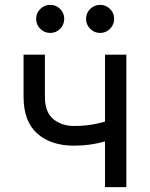

<svg xmlns="http://www.w3.org/2000/svg" viewBox="-20 -771 618 791"><path d="M284.7 -170.9Q189.9 -170.9 133.5 -220.9Q77.1 -271 77.1 -371.1V-545.9H165V-371.1Q165 -309.6 199.2 -280.8Q233.4 -252 284.7 -252Q336.9 -252 379.9 -261.7Q422.9 -271.5 465.8 -286.6V-205.6Q437.5 -195.3 409.4 -187.5Q381.3 -179.7 350.8 -175.3Q320.3 -170.9 284.7 -170.9ZM412.6 0V-545.9H500.5V0ZM392.6 -635.3Q368.7 -635.3 351.6 -652.3Q334.5 -669.4 334.5 -693.4Q334.5 -717.3 351.6 -734.1Q368.7 -751 392.6 -751Q416.5 -751 433.3 -734.1Q450.2 -717.3 450.2 -693.4Q450.2 -669.4 433.3 -652.3Q416.5 -635.3 392.6 -635.3ZM187 -635.3Q163.1 -635.3 146 -652.3Q128.9 -669.4 128.9 -693.4Q128.9 -717.3 146 -734.1Q163.1 -751 187 -751Q210.9 -751 227.8 -734.1Q244.6 -717.3 244.6 -693.4Q244.6 -669.4 227.8 -652.3Q210.9 -635.3 187 -635.3Z"/></svg>

Font: Inter Variable LoSnoCo
Style: Regular
Weight: 400
Designer: Rasmus Andersson
Foundry: rsms
Version: Version 4.000;git-a52131595; featfreeze: case,dlig,ss01,ss02